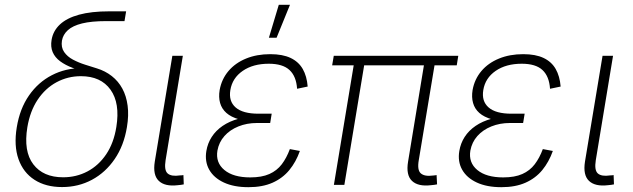

<svg xmlns="http://www.w3.org/2000/svg" viewBox="-20 -775 2652 805"><path d="M240.2 9.3Q171.9 9.3 124.8 -21Q77.6 -51.3 57.6 -107.7Q37.6 -164.1 50.3 -241.2Q63 -319.3 101.6 -374.8Q140.1 -430.2 197.3 -459.7Q254.4 -489.3 322.3 -489.3L355 -469.2Q316.4 -478.5 285.2 -490.2Q253.9 -502 232.2 -518.1Q210.4 -534.2 200.9 -556.4Q191.4 -578.6 196.3 -607.9Q202.6 -645.5 231.2 -672.4Q259.8 -699.2 311.3 -713.4Q362.8 -727.5 438.5 -727.5H508.8L502 -686.5H425.3Q363.8 -686.5 324.2 -676.8Q284.7 -667 264.4 -648.4Q244.1 -629.9 239.7 -604.5Q235.4 -576.7 248.8 -557.1Q262.2 -537.6 286.1 -524.9Q310.1 -512.2 337.2 -503.7Q364.3 -495.1 386.2 -488.3Q421.4 -477.5 448.7 -456.1Q476.1 -434.6 492.9 -403.6Q509.8 -372.6 515.1 -332Q520.5 -291.5 512.2 -242.2Q499.5 -164.6 460.9 -108.2Q422.4 -51.8 365.5 -21.2Q308.6 9.3 240.2 9.3ZM244.6 -31.7Q300.3 -31.7 346.9 -56.4Q393.6 -81.1 425.3 -128.2Q457 -175.3 467.8 -242.7Q483.9 -342.3 443.4 -398.9Q402.8 -455.6 319.3 -455.6Q264.2 -455.6 217 -430.2Q169.9 -404.8 137.9 -356.9Q106 -309.1 94.7 -241.7Q78.1 -140.6 119.6 -86.2Q161.1 -31.7 244.6 -31.7Z M725.1 1.5Q671.4 7.8 645.8 -16.6Q620.1 -41 628.9 -97.2L702.6 -541H746.6L674.3 -103.5Q667.5 -61 683.1 -47.6Q698.7 -34.2 734.4 -39.6Q740.7 -40 742.7 -40Q744.6 -40 749 -41L750.5 -2Q745.6 -1 739 0Q732.4 1 725.1 1.5Z M1021.5 9.8Q960.4 9.8 918.5 -9.8Q876.5 -29.3 857.2 -63.5Q837.9 -97.7 845.2 -142.1Q850.6 -174.3 867.7 -200.9Q884.8 -227.5 913.3 -247.1Q941.9 -266.6 980.7 -277.3Q1019.5 -288.1 1068.4 -288.1H1117.2L1112.8 -259.3H1057.1Q1015.1 -259.3 979.5 -244.9Q943.8 -230.5 920.9 -204.6Q897.9 -178.7 891.6 -143.6Q883.3 -93.3 920.7 -62.3Q958 -31.2 1029.3 -31.2Q1077.6 -31.2 1109.4 -45.4Q1141.1 -59.6 1161.4 -86.2Q1181.6 -112.8 1195.3 -149.9L1237.3 -142.1Q1221.2 -96.2 1193.1 -62Q1165 -27.8 1122.8 -9Q1080.6 9.8 1021.5 9.8ZM1064.5 -265.1Q1015.6 -265.1 982.2 -274.7Q948.7 -284.2 929.2 -301.5Q909.7 -318.8 902.8 -343.3Q896 -367.7 900.9 -397.5Q909.2 -443.4 938 -477.3Q966.8 -511.2 1011.7 -529.5Q1056.6 -547.9 1113.3 -547.9Q1165 -547.9 1198.5 -532Q1231.9 -516.1 1249.3 -485.8Q1266.6 -455.6 1270 -412.1L1225.6 -402.8Q1222.2 -455.1 1193.8 -481.4Q1165.5 -507.8 1106.9 -507.8Q1041 -507.8 997.6 -477.8Q954.1 -447.8 945.8 -397.5Q938 -350.6 968 -324.5Q998 -298.3 1063.5 -298.3H1119.1L1113.8 -265.1ZM1107.4 -616.7 1148.9 -754.9H1195.8L1139.6 -616.7Z M1786.6 1.5Q1732.9 7.8 1707.3 -16.6Q1681.6 -41 1690.9 -97.2L1761.2 -524.4H1805.7L1735.8 -103.5Q1728.5 -61.5 1744.6 -47.9Q1760.7 -34.2 1795.9 -39.1Q1802.7 -40 1804.7 -40Q1806.6 -40 1810.5 -41L1812.5 -2Q1807.6 -1 1800.8 0Q1793.9 1 1786.6 1.5ZM1379.9 0 1466.8 -524.4H1510.7L1423.8 0ZM1372.6 -501 1379.4 -541H1901.4L1895 -501Z M2082 9.8Q2021 9.8 1979 -9.8Q1937 -29.3 1917.7 -63.5Q1898.4 -97.7 1905.8 -142.1Q1911.1 -174.3 1928.2 -200.9Q1945.3 -227.5 1973.9 -247.1Q2002.4 -266.6 2041.3 -277.3Q2080.1 -288.1 2128.9 -288.1H2177.7L2173.3 -259.3H2117.7Q2075.7 -259.3 2040 -244.9Q2004.4 -230.5 1981.4 -204.6Q1958.5 -178.7 1952.1 -143.6Q1943.8 -93.3 1981.2 -62.3Q2018.6 -31.2 2089.8 -31.2Q2138.2 -31.2 2169.9 -45.4Q2201.7 -59.6 2221.9 -86.2Q2242.2 -112.8 2255.9 -149.9L2297.9 -142.1Q2281.7 -96.2 2253.7 -62Q2225.6 -27.8 2183.3 -9Q2141.1 9.8 2082 9.8ZM2125 -265.1Q2076.2 -265.1 2042.7 -274.7Q2009.3 -284.2 1989.7 -301.5Q1970.2 -318.8 1963.4 -343.3Q1956.5 -367.7 1961.4 -397.5Q1969.7 -443.4 1998.5 -477.3Q2027.3 -511.2 2072.3 -529.5Q2117.2 -547.9 2173.8 -547.9Q2225.6 -547.9 2259 -532Q2292.5 -516.1 2309.8 -485.8Q2327.1 -455.6 2330.6 -412.1L2286.1 -402.8Q2282.7 -455.1 2254.4 -481.4Q2226.1 -507.8 2167.5 -507.8Q2101.6 -507.8 2058.1 -477.8Q2014.6 -447.8 2006.3 -397.5Q1998.5 -350.6 2028.6 -324.5Q2058.6 -298.3 2124 -298.3H2179.7L2174.3 -265.1Z M2528.8 1.5Q2475.1 7.8 2449.5 -16.6Q2423.8 -41 2432.6 -97.2L2506.3 -541H2550.3L2478 -103.5Q2471.2 -61 2486.8 -47.6Q2502.4 -34.2 2538.1 -39.6Q2544.4 -40 2546.4 -40Q2548.3 -40 2552.7 -41L2554.2 -2Q2549.3 -1 2542.7 0Q2536.1 1 2528.8 1.5Z"/></svg>

Font: Inter 17pt ExtraLight
Style: Italic
Weight: 250
Italic angle: -9.3988°
Version: Version 4.001;git-66647c0bb